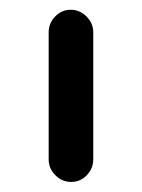

<svg xmlns="http://www.w3.org/2000/svg" viewBox="-20 -601 289 391"><path d="M79.1 -276.4V-535.2Q79.1 -553.7 92.3 -567.4Q105.5 -581.1 124 -581.1Q142.6 -581.1 156.2 -567.4Q169.9 -553.7 169.9 -535.2V-276.4Q169.9 -257.8 156.7 -244.1Q143.6 -230.5 125 -230.5Q106.4 -230.5 92.8 -244.1Q79.1 -257.8 79.1 -276.4Z"/></svg>

Font: KTXP_ComRound
Style: Medium
Weight: 500
Version: Version 1.01;May 16, 2022;FontCreator 13.0.0.2683 64-bit